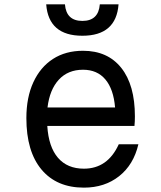

<svg xmlns="http://www.w3.org/2000/svg" viewBox="-20 -846 740 881"><path d="M615 -184Q593 -90 526.5 -37.5Q460 15 365 15Q240 15 170.5 -68Q101 -151 101 -304Q101 -399 133 -468.5Q165 -538 223 -575.5Q281 -613 361 -613Q474 -613 536.5 -534.5Q599 -456 599 -312Q599 -301 598.5 -289.5Q598 -278 597 -268H197Q203 -172 246 -122Q289 -72 365 -72Q474 -72 525 -184ZM361 -526Q292 -526 250 -480.5Q208 -435 198 -353H508Q501 -437 463.5 -481.5Q426 -526 361 -526ZM278 -826Q284 -750 358 -750Q432 -750 438 -826H524Q513 -682 358 -682Q203 -682 192 -826Z"/></svg>

Font: Martian Mono Light
Style: Regular
Weight: 300
Monospace: yes
Designer: Roman Shamin
Foundry: Evil Martians
Version: Version 1.000; ttfautohint (v1.8.4.7-5d5b)